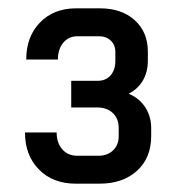

<svg xmlns="http://www.w3.org/2000/svg" viewBox="-20 -725 427 461"><path d="M343 -418V-398Q343 -346 309 -315Q275 -284 219 -284H162Q107 -284 73.5 -318Q40 -352 40 -407H116Q116 -382 129.5 -366.5Q143 -351 166 -351H216Q238 -351 251.5 -364Q265 -377 265 -398V-418Q265 -440 251 -453.5Q237 -467 213 -467H151V-531H215Q234 -531 245.5 -544Q257 -557 257 -579V-600Q257 -617 246 -627.5Q235 -638 217 -638H166Q145 -638 132 -622.5Q119 -607 119 -582H43Q43 -637 76 -671Q109 -705 163 -705H220Q272 -705 303.5 -676.5Q335 -648 335 -601V-579Q335 -553 323.5 -532.5Q312 -512 289 -500Q315 -489 329 -467Q343 -445 343 -418Z"/></svg>

Font: Bai Jamjuree Medium
Style: Regular
Weight: 500
Version: Version 1.000; ttfautohint (v1.6)